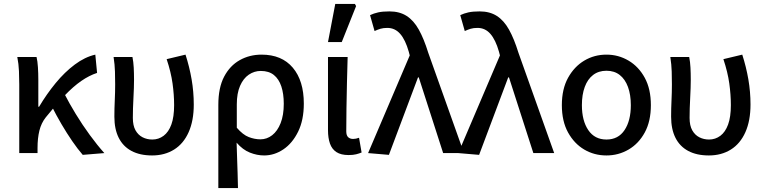

<svg xmlns="http://www.w3.org/2000/svg" viewBox="-20 -779 3890 977"><path d="M78 0V-350Q78 -380 76.5 -417Q75 -454 68 -489H166Q171 -468 173 -437Q175 -406 175 -373V-236H179Q217 -300 263 -356Q309 -412 360.5 -450.5Q412 -489 465 -501L474 -408Q434 -395 393.5 -367Q353 -339 309 -293Q265 -247 213 -182Q190 -153 180.5 -114.5Q171 -76 171 -26V0ZM401 9Q375 -21 347.5 -61Q320 -101 293 -147Q266 -193 243 -239L307 -303Q332 -254 365.5 -199Q399 -144 437 -92Q475 -40 511 0Z M754 12Q692 12 649 -11Q606 -34 584 -78Q562 -122 562 -185Q562 -227 564 -268Q566 -309 566 -350Q566 -380 565 -415Q564 -450 558 -489H654Q659 -464 660.5 -435Q662 -406 662 -373Q662 -335 659 -280Q656 -225 656 -179Q656 -140 669.5 -116Q683 -92 705.5 -80.5Q728 -69 755 -69Q787 -69 812.5 -88Q838 -107 852 -145.5Q866 -184 866 -244Q866 -297 858 -354.5Q850 -412 828 -478L924 -501Q944 -439 955 -375.5Q966 -312 966 -247Q966 -165 940 -106.5Q914 -48 866 -18Q818 12 754 12Z M1091 178V-245Q1091 -333 1120.5 -389Q1150 -445 1200 -473Q1250 -501 1311 -501Q1414 -501 1470 -434.5Q1526 -368 1526 -252Q1526 -168 1497 -109Q1468 -50 1422 -19Q1376 12 1324 12Q1288 12 1251.5 -2.5Q1215 -17 1184 -53Q1185 -11 1186.5 26Q1188 63 1189 100Q1190 137 1191 178ZM1305 -70Q1338 -70 1365 -91Q1392 -112 1408 -152.5Q1424 -193 1424 -251Q1424 -302 1411.5 -339.5Q1399 -377 1373.5 -397.5Q1348 -418 1307 -418Q1274 -418 1246 -399Q1218 -380 1201.5 -342Q1185 -304 1185 -248V-129Q1216 -93 1246 -81.5Q1276 -70 1305 -70Z M1754 10Q1715 10 1692 -5Q1669 -20 1659 -48.5Q1649 -77 1649 -117V-489H1749Q1747 -425 1745.5 -358Q1744 -291 1743 -228Q1742 -165 1742 -111Q1742 -90 1751.5 -81Q1761 -72 1777 -72Q1784 -72 1791.5 -73.5Q1799 -75 1807 -78L1820 -3Q1808 2 1792.5 6Q1777 10 1754 10ZM1649 -565 1686 -759H1786L1792 -748L1719 -565Z M1959 9 1853 0 2065 -497 2060 -516Q2043 -576 2016.5 -606.5Q1990 -637 1951 -637Q1930 -637 1915.5 -632.5Q1901 -628 1886 -621L1863 -702Q1882 -711 1904.5 -716Q1927 -721 1962 -721Q2013 -721 2049 -698Q2085 -675 2111 -628.5Q2137 -582 2159 -511L2341 0H2235L2111 -385H2107Z M2418 9 2312 0 2524 -497 2519 -516Q2502 -576 2475.5 -606.5Q2449 -637 2410 -637Q2389 -637 2374.5 -632.5Q2360 -628 2345 -621L2322 -702Q2341 -711 2363.5 -716Q2386 -721 2421 -721Q2472 -721 2508 -698Q2544 -675 2570 -628.5Q2596 -582 2618 -511L2800 0H2694L2570 -385H2566Z M3066 12Q3004 12 2953 -18Q2902 -48 2870.5 -105Q2839 -162 2839 -244Q2839 -326 2870.5 -383Q2902 -440 2953 -470.5Q3004 -501 3066 -501Q3127 -501 3178.5 -470.5Q3230 -440 3261 -383Q3292 -326 3292 -244Q3292 -162 3261 -105Q3230 -48 3178.5 -18Q3127 12 3066 12ZM3066 -69Q3126 -69 3158 -117Q3190 -165 3190 -244Q3190 -297 3175.5 -336.5Q3161 -376 3133.5 -397.5Q3106 -419 3066 -419Q3026 -419 2998 -397.5Q2970 -376 2955.5 -336.5Q2941 -297 2941 -244Q2941 -165 2973.5 -117Q3006 -69 3066 -69Z M3587 12Q3525 12 3482 -11Q3439 -34 3417 -78Q3395 -122 3395 -185Q3395 -227 3397 -268Q3399 -309 3399 -350Q3399 -380 3398 -415Q3397 -450 3391 -489H3487Q3492 -464 3493.5 -435Q3495 -406 3495 -373Q3495 -335 3492 -280Q3489 -225 3489 -179Q3489 -140 3502.5 -116Q3516 -92 3538.5 -80.5Q3561 -69 3588 -69Q3620 -69 3645.5 -88Q3671 -107 3685 -145.5Q3699 -184 3699 -244Q3699 -297 3691 -354.5Q3683 -412 3661 -478L3757 -501Q3777 -439 3788 -375.5Q3799 -312 3799 -247Q3799 -165 3773 -106.5Q3747 -48 3699 -18Q3651 12 3587 12Z"/></svg>

Font: Source Sans 3 Medium
Style: Regular
Weight: 500
Designer: Paul D. Hunt
Foundry: Adobe
Version: Version 3.052;hotconv 1.1.0;makeotfexe 2.6.0